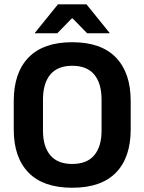

<svg xmlns="http://www.w3.org/2000/svg" viewBox="-20 -846 662 880"><path d="M311 14.5Q178.5 14.5 110.8 -54.8Q43 -124 43 -253V-383Q43 -512.5 110.8 -582.5Q178.5 -652.5 311 -652.5Q443.5 -652.5 511.2 -582.5Q579 -512.5 579 -383V-253Q579 -124 511.5 -54.8Q444 14.5 311 14.5ZM311 -94.5Q378.5 -94.5 412 -134.5Q445.5 -174.5 445.5 -247V-389Q445.5 -464 412 -504.2Q378.5 -544.5 311 -544.5Q244 -544.5 210.5 -504.2Q177 -464 177 -389V-247Q177 -174.5 210.5 -134.5Q244 -94.5 311 -94.5ZM245.5 -826H376.5L482 -695.5V-693.5H379.5L313 -761.5H309L242.5 -693.5H140V-695.5Z"/></svg>

Font: Anek Telugu Medium SemiBold
Style: Regular
Weight: 600
Version: Version 1.003